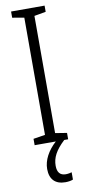

<svg xmlns="http://www.w3.org/2000/svg" viewBox="-102 -752 456 1010"><g transform="rotate(-10 125.5 -247.0)"><path d="M126 126C126 83 145 46 194 0H215V-34L153 -44V-670L215 -681V-714H36V-681L99 -670V-44L36 -34V0H149C105 40 79 88 79 135C79 190 108 220 162 220C179 220 194 217 203 213V174C197 176 184 179 171 179C141 179 126 161 126 126Z"/></g></svg>

Font: Noto Sans Khmer UI ExtraCondensed Light
Style: Regular
Weight: 300
Width: 2
Designer: Danh Hong and the Monotype Design Team
Foundry: Monotype Imaging Inc.
Version: Version 2.002